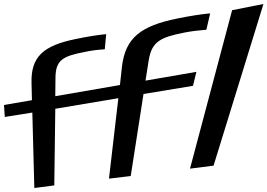

<svg xmlns="http://www.w3.org/2000/svg" viewBox="-160 -913 1340 962"><path d="M765 -750C800 -757 837 -761 874 -764L893 -846C847 -842 792 -833 727 -820C545 -783 468 -723 451 -579L441 -487L117 -431L118 -525C119 -612 155 -632 266 -653C298 -660 331 -664 365 -666L372 -742C330 -738 280 -730 222 -718C57 -685 -6 -629 -2 -496L0 -411L-140 -387L-136 -327L2 -349L12 29L112 16L117 -368L433 -421L386 -18L495 -31L559 -442L807 -483L824 -553L569 -509L585 -610C600 -704 642 -726 765 -750ZM910 -83 1160 -893 1003 -862 792 -68Z"/></svg>

Font: Gamestation Warped
Style: Regular
Weight: 400
Designer: Jonas Hecksher
Foundry: Jonas Hecksher, Playtypeª, e-types AS
Version: Version 1.003